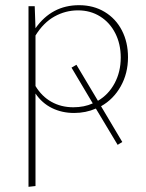

<svg xmlns="http://www.w3.org/2000/svg" viewBox="-20 -432 562 741"><path d="M370 -22 452 116 434 127 350 -13Q311 4 266 4Q219 4 180.5 -15Q142 -34 117 -71V286L90 289V-408H114L117 -323Q180 -412 285 -412Q341 -412 384 -386Q427 -360 450.5 -314.5Q474 -269 474 -211Q474 -149 446 -99Q418 -49 370 -22ZM338 -33 256 -171 275 -182 358 -43Q399 -67 422.5 -111Q446 -155 446 -210Q446 -262 425 -303.5Q404 -345 366.5 -368.5Q329 -392 281 -392Q233 -392 190.5 -368.5Q148 -345 117 -295V-100Q141 -60 178.5 -39Q216 -18 263 -18Q305 -18 338 -33Z"/></svg>

Font: Ysabeau Infant Extralight
Style: Regular
Weight: 200
Designer: Christian Thalmann (Catharsis Fonts)
Version: Version 0.003